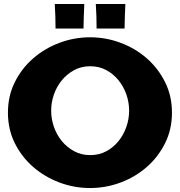

<svg xmlns="http://www.w3.org/2000/svg" viewBox="-20 -919 908 968"><path d="M434 -731Q514 -731 588.5 -703Q663 -675 720.5 -624.5Q778 -574 812.5 -504.5Q847 -435 847 -351Q847 -267 812.5 -197.5Q778 -128 720.5 -77.5Q663 -27 588.5 1Q514 29 434 29Q354 29 279.5 1Q205 -27 147 -77.5Q89 -128 54.5 -197.5Q20 -267 20 -351Q20 -435 54.5 -504.5Q89 -574 147 -624.5Q205 -675 279.5 -703Q354 -731 434 -731ZM435 -585Q390 -585 354 -565.5Q318 -546 292 -514.5Q266 -483 252 -443Q238 -403 238 -361Q238 -319 252 -279Q266 -239 292 -207.5Q318 -176 354 -156.5Q390 -137 435 -137Q480 -137 516 -156.5Q552 -176 577.5 -207.5Q603 -239 617 -279Q631 -319 631 -361Q631 -403 617 -443Q603 -483 577.5 -514.5Q552 -546 516 -565.5Q480 -585 435 -585ZM612 -899Q610 -868 609.5 -837.5Q609 -807 608 -775H467Q467 -807 466 -837.5Q465 -868 463 -899ZM405 -899Q403 -868 402.5 -837.5Q402 -807 401 -775H260Q260 -807 259 -837.5Q258 -868 256 -899Z"/></svg>

Font: CAT Rhythmus
Style: Regular
Weight: 400
Designer: Peter Wiegel nach alter Vorlage
Foundry: Peter Wiegel
Version: 1.000